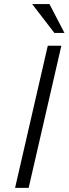

<svg xmlns="http://www.w3.org/2000/svg" viewBox="-20 -912 333 932"><path d="M244.1 -752 136.2 -892.1H220.2L293 -752ZM53.2 0 211.9 -689.9H277.8L119.1 0Z"/></svg>

Font: HK Grotesk Light Italic
Style: Regular
Weight: 300
Italic angle: -13°
Designer: Alfredo Marco Pradil and Stefan Peev
Foundry: Hanken Design Co.
Version: Version 1.000;PS 001.000;hotconv 1.0.88;makeotf.lib2.5.64775